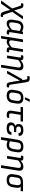

<svg xmlns="http://www.w3.org/2000/svg" viewBox="2416 -3194 932 5890"><g transform="rotate(90 2882.0 -249.0)"><path d="M407 197Q369 197 346.5 183Q324 169 309 135.5Q294 102 278 45L265 -3Q259 -26 253 -49Q247 -72 241 -94H240Q224 -72 209 -49Q194 -26 178 -3L54 178Q50 185 41 185H-35Q-41 185 -42.5 181.5Q-44 178 -40 173L197 -156L125 -379Q119 -400 112.5 -411Q106 -422 98.5 -426Q91 -430 80 -430Q70 -430 63 -429.5Q56 -429 45 -427Q34 -425 36 -436L44 -485Q45 -490 47.5 -492.5Q50 -495 54 -496Q65 -498 76.5 -499Q88 -500 101 -500Q135 -500 154 -488.5Q173 -477 185 -452.5Q197 -428 208 -388L227 -322Q235 -296 242.5 -270Q250 -244 257 -218H258Q275 -244 291.5 -270Q308 -296 324 -321L429 -481Q433 -488 442 -488H517Q531 -488 522 -476L300 -159L368 46Q381 81 389.5 98.5Q398 116 407.5 121.5Q417 127 430 127Q433 127 438 126.5Q443 126 450 125Q461 123 459 134L452 182Q451 186 448.5 189Q446 192 441 193Q431 195 423 196Q415 197 407 197Z M654 12Q585 12 557.5 -38Q530 -88 543 -173L567 -323Q582 -418 635.5 -459Q689 -500 762 -500Q811 -500 849 -483.5Q887 -467 906 -450L900 -377Q872 -397 837.5 -411Q803 -425 770 -425Q734 -425 709 -412Q684 -399 668 -371.5Q652 -344 645 -299L625 -170Q617 -117 632 -90Q647 -63 687 -63Q712 -63 737 -72.5Q762 -82 794 -104.5Q826 -127 870 -166L856 -88Q817 -54 783.5 -31.5Q750 -9 719 1.5Q688 12 654 12ZM935 12Q884 12 860.5 -10Q837 -32 844 -82L847 -102L847 -134L888 -397L898 -430L906 -478Q907 -483 909.5 -485.5Q912 -488 916 -488H975Q986 -488 984 -478L927 -116Q922 -81 929 -71Q936 -61 954 -61Q964 -61 974 -62Q984 -63 991 -64Q1001 -65 999 -54L990 -3Q989 6 980 7Q970 9 960.5 10.5Q951 12 935 12Z M1049 185Q1039 185 1041 175L1144 -478Q1146 -488 1156 -488H1219Q1230 -488 1228 -478L1178 -167Q1169 -112 1183.5 -87.5Q1198 -63 1232 -63Q1262 -63 1290.5 -76Q1319 -89 1345.5 -109Q1372 -129 1393 -148L1445 -478Q1447 -488 1456 -488H1520Q1530 -488 1528 -478L1471 -116Q1466 -81 1473 -71Q1480 -61 1502 -61Q1509 -61 1519 -62Q1529 -63 1536 -64Q1541 -65 1542.5 -62.5Q1544 -60 1543 -55L1534 -2Q1533 2 1531 4.5Q1529 7 1524 8Q1514 10 1503 11Q1492 12 1480 12Q1429 12 1406.5 -10Q1384 -32 1388 -75H1386Q1348 -38 1304 -13Q1260 12 1218 12Q1196 12 1178 5Q1160 -2 1149 -13L1119 175Q1117 185 1108 185Z M1934 185Q1924 185 1926 175L2006 -329Q2014 -379 1996.5 -402Q1979 -425 1938 -425Q1900 -425 1860 -402Q1820 -379 1755 -323L1768 -400Q1824 -452 1871.5 -476Q1919 -500 1971 -500Q2042 -500 2073 -458Q2104 -416 2090 -333L2009 175Q2007 185 1998 185ZM1650 0Q1639 0 1641 -10L1699 -379Q1704 -410 1697.5 -418.5Q1691 -427 1671 -427Q1665 -427 1656 -426.5Q1647 -426 1639 -425Q1634 -424 1632 -427.5Q1630 -431 1631 -435L1639 -486Q1640 -491 1642.5 -493Q1645 -495 1649 -496Q1663 -498 1679 -499Q1695 -500 1705 -500Q1748 -500 1769 -478.5Q1790 -457 1784 -418L1781 -399L1779 -355L1724 -10Q1722 0 1713 0Z M2564 12Q2528 12 2507 2Q2486 -8 2473.5 -37Q2461 -66 2452 -122L2425 -286Q2421 -312 2417 -339Q2413 -366 2409 -392H2408Q2394 -366 2379 -339Q2364 -312 2350 -286L2198 -8Q2194 0 2186 0H2118Q2113 0 2111.5 -3.5Q2110 -7 2113 -12L2363 -460Q2367 -468 2374 -468H2396L2380 -564Q2374 -602 2359.5 -612Q2345 -622 2317 -622Q2307 -622 2298 -621.5Q2289 -621 2278 -619Q2267 -617 2269 -628L2276 -681Q2277 -690 2286 -691Q2297 -693 2313 -694Q2329 -695 2345 -695Q2401 -695 2427 -668.5Q2453 -642 2463 -571L2531 -121Q2535 -97 2541 -84Q2547 -71 2557 -66Q2567 -61 2580 -61Q2588 -61 2595 -61.5Q2602 -62 2612 -63Q2617 -64 2619.5 -61.5Q2622 -59 2621 -54L2614 -3Q2612 7 2603 8Q2593 9 2582.5 10.5Q2572 12 2564 12Z M2869 12Q2769 12 2724 -40.5Q2679 -93 2695 -193L2715 -314Q2731 -409 2786 -454.5Q2841 -500 2939 -500Q3034 -500 3081.5 -449.5Q3129 -399 3114 -298L3096 -179Q3081 -79 3025.5 -33.5Q2970 12 2869 12ZM2877 -63Q2939 -63 2971.5 -92Q3004 -121 3014 -187L3030 -288Q3041 -359 3015.5 -392Q2990 -425 2931 -425Q2869 -425 2838 -396Q2807 -367 2796 -302L2779 -199Q2768 -132 2791 -97.5Q2814 -63 2877 -63ZM2932 -546Q2927 -546 2926 -549.5Q2925 -553 2927 -558L2977 -685Q2979 -691 2983 -693Q2987 -695 2993 -695H3052Q3058 -695 3059.5 -691Q3061 -687 3058 -682L2991 -556Q2986 -546 2975 -546Z M3462 12Q3410 12 3379 -5Q3348 -22 3337 -56.5Q3326 -91 3334 -143L3377 -415H3224Q3213 -415 3215 -425L3223 -478Q3225 -488 3234 -488H3660Q3671 -488 3669 -478L3661 -425Q3659 -415 3650 -415H3460L3416 -136Q3410 -98 3425 -79.5Q3440 -61 3471 -61Q3491 -61 3510 -63.5Q3529 -66 3545 -69Q3554 -70 3553 -60L3547 -8Q3546 -1 3537 2Q3521 6 3501.5 9Q3482 12 3462 12Z M3865 12Q3768 12 3726 -27Q3684 -66 3694 -141Q3698 -171 3712 -193Q3726 -215 3749.5 -229.5Q3773 -244 3803 -250V-251Q3767 -265 3751.5 -298Q3736 -331 3743 -381Q3752 -440 3798.5 -470Q3845 -500 3933 -500Q3991 -500 4031.5 -483.5Q4072 -467 4091 -436.5Q4110 -406 4102 -363Q4101 -353 4093 -353H4026Q4015 -353 4017 -363Q4022 -395 3997 -411Q3972 -427 3922 -427Q3892 -427 3869.5 -420Q3847 -413 3834 -398.5Q3821 -384 3819 -361Q3815 -321 3836.5 -301Q3858 -281 3911 -281H3984Q3995 -281 3993 -271L3986 -224Q3984 -214 3975 -214H3891Q3859 -214 3834.5 -206.5Q3810 -199 3796 -184Q3782 -169 3779 -146Q3774 -102 3796.5 -81.5Q3819 -61 3878 -61Q3931 -61 3956.5 -75.5Q3982 -90 3986 -124Q3987 -135 3996 -135H4062Q4072 -135 4072 -125Q4070 -59 4019.5 -23.5Q3969 12 3865 12Z M4153 185Q4149 185 4146.5 182Q4144 179 4145 175L4223 -320Q4237 -409 4287 -454.5Q4337 -500 4437 -500Q4535 -500 4578.5 -450Q4622 -400 4606 -302L4588 -187Q4573 -89 4522.5 -38.5Q4472 12 4386 12Q4351 12 4311 1.5Q4271 -9 4249 -25L4257 -97Q4283 -81 4318 -72Q4353 -63 4381 -63Q4437 -63 4467.5 -97Q4498 -131 4508 -199L4525 -303Q4536 -371 4510 -398.5Q4484 -426 4431 -426Q4377 -426 4347 -402.5Q4317 -379 4307 -317L4228 175Q4226 185 4217 185Z M5014 185Q5004 185 5006 175L5086 -329Q5094 -379 5076.5 -402Q5059 -425 5018 -425Q4980 -425 4940 -402Q4900 -379 4835 -323L4848 -400Q4904 -452 4951.5 -476Q4999 -500 5051 -500Q5122 -500 5153 -458Q5184 -416 5170 -333L5089 175Q5087 185 5078 185ZM4730 0Q4719 0 4721 -10L4779 -379Q4784 -410 4777.5 -418.5Q4771 -427 4751 -427Q4745 -427 4736 -426.5Q4727 -426 4719 -425Q4714 -424 4712 -427.5Q4710 -431 4711 -435L4719 -486Q4720 -491 4722.5 -493Q4725 -495 4729 -496Q4743 -498 4759 -499Q4775 -500 4785 -500Q4828 -500 4849 -478.5Q4870 -457 4864 -418L4861 -399L4859 -355L4804 -10Q4802 0 4793 0Z M5458 12Q5355 12 5311.5 -38Q5268 -88 5281 -174L5301 -305Q5315 -400 5367.5 -444Q5420 -488 5531 -488H5798Q5809 -488 5807 -478L5798 -425Q5797 -421 5795 -418Q5793 -415 5788 -415L5664 -420V-419Q5678 -404 5687.5 -385.5Q5697 -367 5699.5 -341.5Q5702 -316 5696 -279L5679 -170Q5666 -85 5615 -36.5Q5564 12 5458 12ZM5462 -63Q5518 -63 5552 -86.5Q5586 -110 5595 -167L5614 -286Q5621 -327 5615.5 -353.5Q5610 -380 5596.5 -396Q5583 -412 5565 -419H5523Q5467 -419 5432 -397.5Q5397 -376 5386 -310L5364 -168Q5355 -111 5382.5 -87Q5410 -63 5462 -63Z"/></g></svg>

Font: Sofia Sans Hairline
Style: Italic
Weight: 1
Italic angle: -9°
Designer: Botio Nikoltchev, Ani Petrova
Foundry: lettersoup
Version: Version 4.102